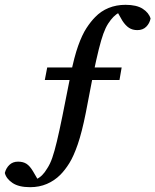

<svg xmlns="http://www.w3.org/2000/svg" viewBox="-48 -676 645 797"><path d="M138 -344 148 -396H457L448 -344ZM77 101Q30 101 4 83.5Q-22 66 -28 42Q-23 22 -9 8.5Q5 -5 27 -5Q48 -5 62 4Q76 13 89 35L113 76L68 73L101 69Q116 62 127 51Q138 40 148 23Q160 5 169 -21Q178 -47 188 -88.5Q198 -130 211 -194L245 -365Q260 -440 276.5 -486Q293 -532 311 -559.5Q329 -587 347 -605Q371 -630 403 -643Q435 -656 473 -656Q519 -656 544.5 -639.5Q570 -623 577 -599Q573 -579 559 -565Q545 -551 522 -551Q502 -551 487.5 -560.5Q473 -570 460 -590L436 -632L482 -628L448 -625Q434 -617 423 -606Q412 -595 401 -578Q390 -561 381 -536Q372 -511 362 -471Q352 -431 339 -368L308 -207Q292 -127 275 -77.5Q258 -28 240 1Q222 30 202 50Q178 74 146.5 87.5Q115 101 77 101Z"/></svg>

Font: Source Serif 4 Medium
Style: Italic
Weight: 500
Italic angle: -12°
Designer: Frank Grießhammer
Foundry: Adobe Systems Incorporated
Version: Version 4.004;hotconv 1.0.116;makeotfexe 2.5.65601